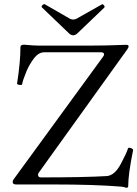

<svg xmlns="http://www.w3.org/2000/svg" viewBox="-20 -881 656 917"><path d="M558.1 10.3Q430.2 0 235.8 0H57.6Q40.5 0 40.5 -11.7Q40.5 -18.6 45.4 -24.9L472.7 -610.8Q477.1 -616.7 477.1 -621.1Q477.1 -631.3 461.9 -631.3H191.4Q164.1 -631.3 141.6 -601.6Q120.1 -572.8 106.9 -541.5Q97.7 -518.1 93 -505.4Q88.4 -492.7 85.4 -478Q85 -475.1 78.1 -475.1Q72.3 -475.1 66.7 -477.1Q61 -479 61.5 -481.4Q77.6 -585.4 77.6 -654.8Q77.6 -662.1 82 -664.8Q86.4 -667.5 95.7 -667.5Q143.6 -663.1 167.5 -663.1H402.3Q488.3 -663.1 582 -667Q594.2 -667 594.2 -660.2Q594.2 -653.8 587.4 -644.5L166 -57.6Q161.6 -51.8 161.6 -45.9Q161.6 -33.7 176.3 -33.7Q379.9 -33.7 488.8 -40Q527.3 -42 557.6 -99.1Q584 -148.4 591.3 -171.9Q591.8 -175.3 597.7 -175.3Q604 -175.3 610.1 -171.6Q616.2 -168 615.7 -164.1Q592.3 -49.3 592.3 8.3Q592.3 14.6 585 16.1Q568.4 11.2 558.1 10.3ZM308.1 -723.1 181.2 -844.7Q178.7 -847.2 178.7 -849.6Q178.7 -852.5 183.1 -856.9Q187.5 -861.3 190.9 -861.3Q193.4 -861.3 195.3 -859.9L313 -792Q321.3 -787.6 329.6 -787.6Q337.9 -787.6 346.2 -792L466.3 -859.9Q468.3 -860.8 469.2 -860.8Q472.2 -860.8 476.1 -856Q479.5 -852.5 479.5 -848.6Q479.5 -846.2 478 -844.7L351.1 -723.1Q340.3 -712.4 329.6 -712.4Q318.8 -712.4 308.1 -723.1Z"/></svg>

Font: JuniusX
Style: Regular
Weight: 400
Designer: Peter S. Baker
Foundry: Briery Creek Software
Version: Version 1.004